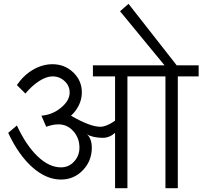

<svg xmlns="http://www.w3.org/2000/svg" viewBox="-20 -996 1071 1016"><path d="M302.7 -45.9Q224.6 -45.9 151.4 -110.8Q78.1 -175.8 23.4 -293L69.3 -332Q118.2 -226.6 179.2 -168.5Q240.2 -110.4 302.7 -110.4Q343.8 -110.4 372.1 -141.1Q400.4 -171.9 400.4 -214.8Q400.4 -265.6 368.2 -301.8Q335.9 -337.9 290 -337.9Q275.4 -337.9 259.3 -335Q243.2 -332 224.6 -325.2L199.2 -383.8Q257.8 -388.7 303.2 -426.3Q348.6 -463.9 348.6 -506.8Q348.6 -542 321.8 -566.9Q294.9 -591.8 257.8 -591.8Q226.6 -591.8 188.5 -567.9Q150.4 -543.9 114.3 -501L69.3 -545.9Q105.5 -598.6 155.3 -627.4Q205.1 -656.2 257.8 -656.2Q322.3 -656.2 367.7 -612.8Q413.1 -569.3 413.1 -506.8Q413.1 -471.7 397.5 -439.5Q381.8 -407.2 355.5 -383.8Q404.3 -355.5 443.8 -340.3Q483.4 -325.2 510.7 -325.2Q526.4 -325.2 546.9 -333.5Q567.4 -341.8 588.9 -357.4V-591.8H471.7V-650.4H850.6L615.2 -936.5L660.2 -975.6L915 -650.4H1031.2V-591.8H920.9V0H855.5V-591.8H654.3V0H588.9V-293Q573.2 -279.3 557.1 -272.9Q541 -266.6 524.4 -266.6Q497.1 -266.6 474.6 -272Q452.1 -277.3 439.5 -286.1Q452.1 -275.4 459 -256.8Q465.8 -238.3 465.8 -214.8Q465.8 -144.5 418.5 -95.2Q371.1 -45.9 302.7 -45.9Z"/></svg>

Font: Lohit Marathi
Style: Regular
Weight: 400
Version: 2.94.2